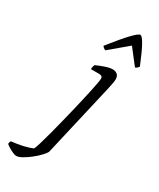

<svg xmlns="http://www.w3.org/2000/svg" viewBox="-371 -819 900 1090"><g transform="rotate(30 79.5 -274.0)"><path d="M-62 200Q-70 200 -85 193.5Q-100 187 -114.5 178Q-129 169 -135 163Q-134 149 -128 143Q-90 139 -55.5 131.5Q-21 124 6 112Q11 104 21.5 69Q32 34 44.5 -13.5Q57 -61 69 -109.5Q81 -158 90 -195Q96 -220 104 -254.5Q112 -289 119.5 -323.5Q127 -358 132 -384.5Q137 -411 137 -421Q137 -439 113 -439H60Q60 -446 62 -455Q64 -464 67 -469Q91 -480 120 -490Q149 -500 168 -500Q187 -500 199 -490Q211 -480 211 -458Q211 -450 208.5 -435Q206 -420 199 -389L89 87Q84 97 66.5 116Q49 135 25 154Q1 173 -22.5 186.5Q-46 200 -62 200ZM77 -572Q69 -576 63 -581Q57 -586 56 -590Q122 -673 158 -710.5Q194 -748 206 -748Q218 -748 239 -710.5Q260 -673 294 -590Q291 -586 286 -580.5Q281 -575 272 -572L195 -671Z"/></g></svg>

Font: Texturina 72pt 72pt Light
Style: Italic
Weight: 300
Italic angle: -11°
Designer: Guillermo Torres Carreño
Foundry: Omnibus-Type
Version: Version 1.002; ttfautohint (v1.8.3)